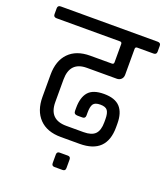

<svg xmlns="http://www.w3.org/2000/svg" viewBox="-154 -716 794 917"><g transform="rotate(20 243.0 -257.5)"><path d="M305 -37H210Q139 -37 100.5 -77Q62 -117 62 -187V-300Q62 -371 100.5 -410.5Q139 -450 209 -450H319Q329 -450 329 -460V-553Q329 -563 319 -563H-3Q-19 -563 -19 -578V-608Q-19 -623 -3 -623H489Q505 -623 505 -608V-578Q505 -563 489 -563H407Q397 -563 397 -553V-422Q397 -407 388 -398.5Q379 -390 366 -390H214Q128 -390 128 -299V-185Q128 -96 216 -96H304Q345 -96 363 -114.5Q381 -133 381 -174V-190Q381 -220 371.5 -233.5Q362 -247 335 -247Q308 -247 299 -234Q290 -221 290 -190V-176Q290 -160 275 -160H251Q231 -160 231 -177V-193Q231 -246 254.5 -273.5Q278 -301 334 -301Q390 -301 416 -273Q442 -245 442 -189V-171Q442 -37 305 -37ZM286 50V93Q286 108 272 108H230Q216 108 216 93V50Q216 35 230 35H272Q286 35 286 50Z"/></g></svg>

Font: Rajdhani Medium
Style: Regular
Weight: 500
Designer: Satya Rajpurohit, Jyotish Sonowal
Foundry: Indian Type Foundry
Version: Version 1.201 February 1, 2022